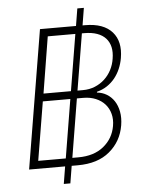

<svg xmlns="http://www.w3.org/2000/svg" viewBox="-60 -866 764 1005"><g transform="rotate(-5 322.0 -363.5)"><path d="M59.7 0 180.4 -727.3H369.7L384.6 -818.2H419L404.1 -727.3H416.5Q466.3 -727.3 501.8 -714.3Q537.3 -701.3 559.7 -675.8Q603.7 -625.4 589.1 -539.8Q584.2 -510.7 572.8 -484Q561.4 -457.4 543.9 -435.5Q526.3 -413.7 502.5 -397.9Q478.7 -382.1 448.9 -374.6L448.5 -370.4Q476.2 -367.9 499.5 -354Q522.7 -340.2 538.4 -316.6Q554 -293 560.2 -260.5Q566.4 -228 560 -188.6Q546.2 -105.1 483.3 -52.6Q421.2 0 315 0H283.4L268.5 90.9H234L248.9 0ZM322.1 -41.2Q404.1 -41.2 454.9 -82.4Q505.7 -123.6 517 -188.6Q523.1 -223 515.4 -252.3Q507.8 -281.6 488.8 -303.1Q469.8 -324.6 440.7 -336.8Q411.6 -349.1 374.6 -349.1H341.3L290.5 -41.2ZM348 -389.6H376.4Q410.9 -389.6 439.8 -401.5Q468.8 -413.4 490.8 -433.8Q512.8 -454.2 527 -481.5Q541.2 -508.9 545.8 -539.8Q551.5 -573.9 545.5 -600.9Q539.4 -627.8 522.2 -646.8Q505 -665.8 476.7 -676Q448.5 -686.1 409.4 -686.1H397ZM256 -41.2 306.8 -349.1H162.3L111.2 -41.2ZM169.4 -389.6H313.6L362.6 -686.1H217.7Z"/></g></svg>

Font: Inter P Extra Light
Style: Italic
Weight: 200
Italic angle: 9.39999°
Designer: Rasmus Andersson
Foundry: rsms
Version: Version 3.018;git-588b23468